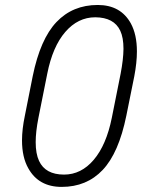

<svg xmlns="http://www.w3.org/2000/svg" viewBox="-20 -741 580 772"><path d="M228 10.5Q135.5 10.5 94 -64Q68.5 -108.5 68.5 -176.5Q68.5 -221.5 80 -276L111.5 -434.5Q142 -584 207.2 -652.5Q272.5 -721 373 -721Q465 -721 506 -647Q530.5 -602 530.5 -534.5Q530.5 -489.5 520 -434.5L488 -276Q457.5 -126 393 -57.8Q328.5 10.5 228 10.5ZM237.5 -39Q306.5 -39 357 -98.5Q407.5 -158 429.5 -267L465 -444.5Q476 -502 476.5 -544.5Q476.5 -590 463.5 -617.5Q438.5 -671 363 -671.5Q293.5 -671.5 242.5 -612.5Q191.5 -553.5 170 -444.5L134.5 -267Q123.5 -211.5 123.5 -169.5Q123.5 -123 137 -94Q162.5 -39 237.5 -39Z"/></svg>

Font: Roberto Sans Light
Style: Italic
Weight: 300
Italic angle: -11°
Designer: Google
Version: Version 1.00;June 11, 2020;FontCreator 12.0.0.2522 64-bit; t